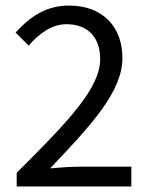

<svg xmlns="http://www.w3.org/2000/svg" viewBox="-20 -670 537 690"><path d="M40 0H452V-71H267C234 -71 195 -68 160 -65C311 -223 420 -342 420 -462C420 -575 347 -650 229 -650C146 -650 89 -611 36 -553L83 -506C120 -549 166 -583 219 -583C300 -583 340 -531 340 -458C340 -355 232 -240 40 -49Z"/></svg>

Font: Giro Sans Regular
Style: Regular
Weight: 400
Designer: Paul D. Hunt
Foundry: Adobe Systems Incorporated
Version: Version 1.000;PS 1.0;hotconv 1.0.88;makeotf.lib2.5.647800